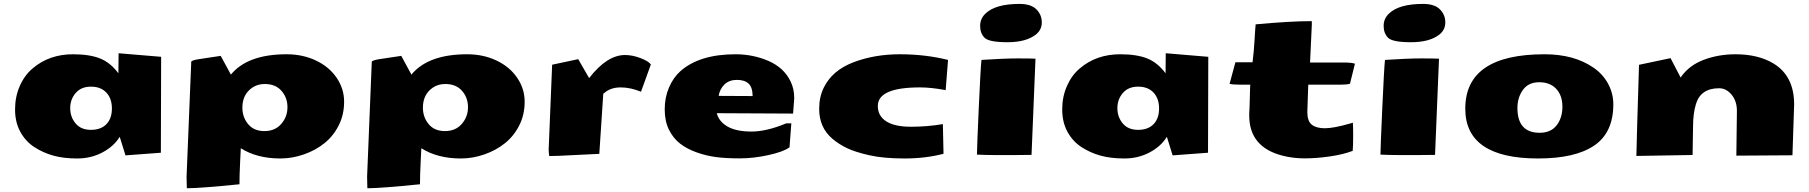

<svg xmlns="http://www.w3.org/2000/svg" viewBox="-20 -804 9385 996"><path d="M149.4 -449.2Q235.4 -522.5 358.9 -522.5Q444.3 -522.5 498.5 -501Q552.7 -479.5 594.2 -423.8L595.2 -527.8L815.9 -509.3L814.5 -11.7L630.9 2L601.1 -94.2Q570.3 -44.4 511.2 -13.2Q452.1 18.1 380.9 18.1Q309.6 18.1 256.3 3.2Q203.1 -11.7 158 -41Q112.8 -70.3 85.4 -120.1Q58.1 -169.9 58.1 -236.1Q58.1 -302.2 82.8 -358.2Q107.4 -414.1 149.4 -449.2ZM372.6 -321.5Q344.2 -288.6 344.2 -242.9Q344.2 -197.3 372.1 -163.8Q399.9 -130.4 451.7 -130.4Q503.4 -130.4 532 -159.9Q560.5 -189.5 560.5 -241.2Q560.5 -293 531.7 -323.7Q502.9 -354.5 451.9 -354.5Q400.9 -354.5 372.6 -321.5Z M1353.5 -368.2Q1316.4 -368.2 1289.1 -349.6Q1237.3 -314.5 1237.3 -245.6Q1237.3 -196.3 1267.1 -160.2Q1296.9 -124 1351.8 -124Q1406.7 -124 1439 -161.1Q1471.2 -198.2 1471.2 -247.8Q1471.2 -297.4 1440.2 -332.8Q1409.2 -368.2 1353.5 -368.2ZM1222.2 151.9Q1018.1 172.4 954.1 172.4H949.2Q947.8 115.2 947.8 113.3L972.2 -485.4Q981.9 -492.7 1011.7 -497.1L1125 -514.2L1177.7 -417Q1264.6 -522.5 1466.8 -522.5Q1550.3 -522.5 1618.7 -490.2Q1687 -458 1726.1 -400.9Q1765.1 -343.8 1765.1 -276.6Q1765.1 -209.5 1737.5 -154.3Q1710 -99.1 1663.8 -61.8Q1617.7 -24.4 1556.9 -3.2Q1496.1 18.1 1434.6 18.1Q1312.5 18.1 1229 -35.2V-31.7Q1229 -31.2 1225.6 37.1Q1222.2 105.5 1222.2 151.9Z M2290 -368.2Q2252.9 -368.2 2225.6 -349.6Q2173.8 -314.5 2173.8 -245.6Q2173.8 -196.3 2203.6 -160.2Q2233.4 -124 2288.3 -124Q2343.3 -124 2375.5 -161.1Q2407.7 -198.2 2407.7 -247.8Q2407.7 -297.4 2376.7 -332.8Q2345.7 -368.2 2290 -368.2ZM2158.7 151.9Q1954.6 172.4 1890.6 172.4H1885.7Q1884.3 115.2 1884.3 113.3L1908.7 -485.4Q1918.5 -492.7 1948.2 -497.1L2061.5 -514.2L2114.3 -417Q2201.2 -522.5 2403.3 -522.5Q2486.8 -522.5 2555.2 -490.2Q2623.5 -458 2662.6 -400.9Q2701.7 -343.8 2701.7 -276.6Q2701.7 -209.5 2674.1 -154.3Q2646.5 -99.1 2600.3 -61.8Q2554.2 -24.4 2493.4 -3.2Q2432.6 18.1 2371.1 18.1Q2249 18.1 2165.5 -35.2V-31.7Q2165.5 -31.2 2162.1 37.1Q2158.7 105.5 2158.7 151.9Z M2877.4 4.4 2829.1 5.4Q2826.2 -17.1 2826.2 -27.3Q2826.2 -27.3 2844.2 -468.3L2979.5 -497.1L3036.1 -398.9Q3128.9 -518.6 3222.2 -518.6Q3260.7 -518.6 3302 -502.9Q3343.3 -487.3 3356.4 -469.7L3305.2 -328.1Q3251 -350.6 3199.2 -350.6Q3147.5 -350.6 3114.3 -321.3Q3112.3 -319.3 3110.4 -318.4L3109.4 -316.9L3088.9 -5.9Z M3884.3 -305.7Q3883.8 -351.6 3863 -370.6Q3842.3 -389.6 3802.5 -389.6Q3762.7 -389.6 3738.3 -366Q3713.9 -342.3 3708 -306.6ZM3508.8 -434.1Q3607.9 -522.5 3795.9 -522.5Q3885.3 -522.5 3965.8 -488.3Q4046.4 -453.1 4080.6 -382.8Q4100.1 -343.3 4100.1 -295.4L4094.2 -214.8L3698.2 -216.8Q3710 -172.4 3755.1 -147Q3800.3 -121.6 3878.4 -121.6Q3956.5 -121.6 4058.6 -164.1H4085L4075.7 -40Q4045.4 -17.1 3967.8 0.2Q3890.1 17.6 3817.1 17.6Q3744.1 17.6 3693.4 10.7Q3642.6 3.9 3592.8 -13.9Q3543 -31.7 3507.6 -59.3Q3472.2 -86.9 3450.2 -131.1Q3428.2 -175.3 3428.2 -237.1Q3428.2 -298.8 3450.7 -350.6Q3473.1 -402.3 3508.8 -434.1Z M4752.4 -350.6Q4533.7 -350.6 4533.7 -254.4Q4533.7 -202.6 4577.4 -174.6Q4621.1 -146.5 4705.8 -146.5Q4790.5 -146.5 4871.1 -160.2L4874.5 -6.3Q4781.7 18.1 4672.4 18.1Q4563 18.1 4488.8 1.2Q4414.6 -15.6 4372.6 -36.1Q4330.6 -56.6 4298.3 -84Q4229 -142.6 4229.5 -240.2Q4229.5 -300.8 4253.4 -349.6Q4297.4 -439 4406.7 -480.7Q4516.1 -522.5 4647.9 -522.5Q4779.8 -522.5 4897.9 -493.2L4885.7 -336.4Q4811 -350.6 4752.4 -350.6Z M5331.1 -0.5Q5122.6 2.4 5047.9 -2Q5047.9 -31.2 5057.1 -239.3Q5066.4 -447.3 5071.3 -493.2Q5189.9 -501 5259 -501Q5328.1 -501 5351.6 -499.5ZM5269 -783.7Q5328.1 -783.7 5356.2 -755.6Q5384.3 -727.5 5384.3 -688Q5384.3 -648.4 5352.5 -624Q5302.2 -585 5206.1 -585Q5109.9 -585 5087.2 -608.4Q5064.5 -631.8 5064.5 -668.9Q5064 -706.1 5091.3 -732.9Q5143.1 -783.7 5269 -783.7Z M5581.5 -449.2Q5667.5 -522.5 5791 -522.5Q5876.5 -522.5 5930.7 -501Q5984.9 -479.5 6026.4 -423.8L6027.3 -527.8L6248 -509.3L6246.6 -11.7L6063 2L6033.2 -94.2Q6002.4 -44.4 5943.4 -13.2Q5884.3 18.1 5813 18.1Q5741.7 18.1 5688.5 3.2Q5635.3 -11.7 5590.1 -41Q5544.9 -70.3 5517.6 -120.1Q5490.2 -169.9 5490.2 -236.1Q5490.2 -302.2 5514.9 -358.2Q5539.6 -414.1 5581.5 -449.2ZM5804.7 -321.5Q5776.4 -288.6 5776.4 -242.9Q5776.4 -197.3 5804.2 -163.8Q5832 -130.4 5883.8 -130.4Q5935.5 -130.4 5964.1 -159.9Q5992.7 -189.5 5992.7 -241.2Q5992.7 -293 5963.9 -323.7Q5935.1 -354.5 5884 -354.5Q5833 -354.5 5804.7 -321.5Z M6997.1 -21.5Q6949.7 -2.9 6879.6 7.3Q6809.6 17.6 6748.3 17.6Q6687 17.6 6632.8 3.4Q6460.4 -40.5 6460.4 -204.6Q6460.4 -207.5 6460.4 -210V-215.8Q6461.9 -230 6463.4 -294.2Q6464.8 -358.4 6465.8 -364.7H6416Q6373.5 -364.7 6358.4 -369.1L6388.7 -481H6477.5Q6484.4 -532.2 6488 -596.7Q6491.7 -661.1 6493.7 -677.7Q6673.8 -694.3 6778.8 -694.3Q6781.7 -694.3 6784.7 -694.3Q6785.2 -686.5 6785.2 -678.7L6775.9 -479.5H6965.8Q6988.8 -479.5 7008.8 -473.6L6982.9 -369.6Q6967.8 -364.7 6930.2 -364.7H6766.6L6761.7 -222.7Q6761.7 -175.8 6784.9 -157.2Q6808.1 -138.7 6852.8 -138.7Q6897.5 -138.7 6979.5 -162.1Q6995.6 -167 6998 -167.5Q6999.5 -153.3 6999.5 -100.1Q6999.5 -46.9 6997.1 -21.5Z M7424.3 -0.5Q7215.8 2.4 7141.1 -2Q7141.1 -31.2 7150.4 -239.3Q7159.7 -447.3 7164.6 -493.2Q7283.2 -501 7352.3 -501Q7421.4 -501 7444.8 -499.5ZM7362.3 -783.7Q7421.4 -783.7 7449.5 -755.6Q7477.5 -727.5 7477.5 -688Q7477.5 -648.4 7445.8 -624Q7395.5 -585 7299.3 -585Q7203.1 -585 7180.4 -608.4Q7157.7 -631.8 7157.7 -668.9Q7157.2 -706.1 7184.6 -732.9Q7236.3 -783.7 7362.3 -783.7Z M7851.6 -244.1Q7851.6 -115.2 7966.8 -115.2Q8024.9 -115.2 8054.9 -153.8Q8085 -192.4 8085 -250.5Q8085 -308.6 8053 -343Q8021 -377.4 7964.8 -377.4Q7908.7 -377.4 7880.1 -337.6Q7851.6 -297.9 7851.6 -244.1ZM7581.1 -240.2Q7581.1 -522.5 7992.2 -522.5Q8145.5 -522.5 8246.1 -453.1Q8294.9 -419.9 8322 -369.6Q8349.1 -319.3 8349.1 -263.2Q8349.1 -116.2 8250.2 -49.1Q8151.4 18.1 7959 18.1Q7581.1 18.1 7581.1 -240.2Z M8962.9 -312.5Q8935.1 -346.2 8897.9 -346.2Q8802.7 -346.2 8777.8 -264.6Q8762.7 -215.3 8762.7 -147.9L8760.3 0L8468.8 4.9Q8469.2 -46.9 8482.4 -467.8L8646 -502.4L8698.2 -401.9Q8741.2 -464.8 8818.1 -493.7Q8895 -522.5 8982.4 -522.5Q9100.1 -522.5 9179.2 -475.1Q9286.6 -410.6 9287.1 -263.7Q9287.1 -244.1 9283.7 -158.9Q9280.3 -73.7 9278.3 1.5L8987.3 3.4L8990.2 -229Q8990.2 -279.3 8962.9 -312.5Z"/></svg>

Font: Seymour One
Style: Book
Weight: 400
Designer: vernon adams
Foundry: vernon adams
Version: Version 1.000; ttfautohint (v0.93) -l 8 -r 50 -G 200 -x 0 -w